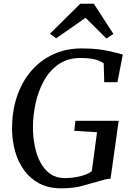

<svg xmlns="http://www.w3.org/2000/svg" viewBox="-20 -1014 719 1042"><path d="M311.3 8Q242.8 8 192.8 -18.7Q142.8 -45.4 110.5 -90.4Q78.2 -135.5 62.4 -191.4Q46.5 -247.4 45.5 -306Q44.2 -407.2 71.7 -489.2Q99.3 -571.2 150.2 -629.8Q201.1 -688.5 270.5 -719.9Q340 -751.3 422.8 -751.3Q476.3 -751.3 514.2 -746.5Q552.1 -741.7 578.6 -735.3Q605.1 -729 623.7 -724Q629.5 -722.5 635 -721Q640.6 -719.5 646.4 -718L617.3 -567.8H545.7L542.8 -670.7Q530.1 -679.1 513.7 -685.6Q497.3 -692 474.1 -695.7Q450.9 -699.4 417.6 -699.4Q348.6 -699.4 299.3 -665.9Q250 -632.4 218.9 -576.6Q187.8 -520.8 173.1 -453.2Q158.4 -385.6 158.7 -317.2Q159.4 -265.9 169.5 -217.7Q179.5 -169.5 200.3 -131Q221.1 -92.5 253.5 -70Q286 -47.5 331.2 -47.5Q371.1 -47.5 411.8 -56.6Q452.6 -65.7 478.2 -84.5L506.6 -296.4L383 -304L389.3 -358.3H624L580 -44.1Q565.5 -44.1 547 -39.1Q528.5 -34.1 507.5 -28.1Q469.1 -17.1 423.3 -4.5Q377.6 8 311.3 8ZM250.7 -830.6 415.8 -993.9H489L595.4 -829.9L557.6 -804.7Q529.6 -832.8 501.2 -861.2Q472.8 -889.5 444.2 -917.3Q404.2 -889.5 364.5 -861.7Q324.7 -833.9 284.7 -806.1Z"/></svg>

Font: Merriweather 7pt Light
Style: Italic
Weight: 300
Italic angle: -7.8°
Designer: Eben Sorkin
Foundry: Eben Sorkin
Version: Version 2.200;gftools[0.9.31]